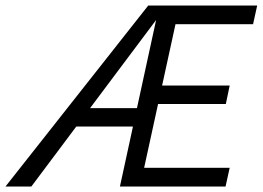

<svg xmlns="http://www.w3.org/2000/svg" viewBox="-55 -678 955 698"><path d="M-35 0 484 -658H552L59 0ZM176 -218 213 -285H498L484 -218ZM464 -300 479 -367H780L766 -300ZM381 0 524 -658H880L865 -590H583L469 -68H780L765 0Z"/></svg>

Font: Ysabeau Infant Medium
Style: Italic
Weight: 500
Italic angle: -12°
Designer: Christian Thalmann (Catharsis Fonts)
Version: Version 2.001;gftools[0.9.30]; featfreeze: ss01,ss02,lnum